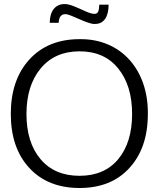

<svg xmlns="http://www.w3.org/2000/svg" viewBox="-20 -916 821 946"><path d="M447.8 -797.9C493.2 -797.9 515.1 -835 515.1 -893.1H469.2C467.8 -859.9 462.9 -847.7 444.8 -847.7C435.1 -847.7 421.4 -851.6 403.3 -859.4C385.7 -867.7 367.2 -875.5 347.7 -883.8C328.1 -892.1 311.5 -896 297.9 -896C252.4 -896 225.1 -860.8 225.1 -803.7H269C270.5 -832 281.2 -846.2 301.3 -846.2C327.1 -848.1 411.1 -795.4 447.8 -797.9ZM372.1 10.3C475.6 10.3 557.6 -22.5 617.7 -88.4C678.2 -154.3 708.5 -243.2 708.5 -354.5C710.9 -573.2 575.2 -725.6 372.6 -723.1C268.1 -723.1 185.5 -689.5 124.5 -622.6C63.5 -555.7 33.2 -466.3 33.2 -354.5C33.2 -243.2 63.5 -154.3 124.5 -88.4C185.5 -22.5 268.1 10.3 372.1 10.3ZM371.6 -49.8C290 -49.8 226.1 -77.1 179.7 -131.8C133.3 -187 110.4 -261.2 110.4 -354.5C110.4 -447.8 133.8 -522.5 180.2 -578.6C226.6 -634.8 290.5 -663.1 372.1 -663.1C453.1 -663.1 516.6 -635.3 562 -579.1C607.9 -522.9 630.9 -448.2 630.9 -354.5C630.9 -260.7 607.9 -186.5 562.5 -131.8C517.1 -77.1 453.1 -49.8 371.6 -49.8Z"/></svg>

Font: Ride Light
Style: Regular
Weight: 300
Version: Version 3.000